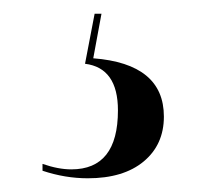

<svg xmlns="http://www.w3.org/2000/svg" viewBox="-20 -28 307 280"><path d="M108 232Q160 232 189.5 207.5Q219 183 219 142Q219 65 116 57L128 -8H118L104 65Q152 71 152 133Q152 219 84 219Q65 219 42 211V221Q75 232 108 232Z"/></svg>

Font: Noto Serif Display Condensed Semi
Style: Regular
Weight: 600
Width: 3
Designer: Monotype Design Team
Foundry: Monotype Imaging Inc.
Version: Version 1.900